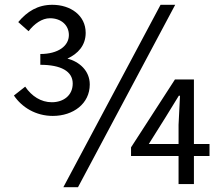

<svg xmlns="http://www.w3.org/2000/svg" viewBox="-20 -767 929 800"><path d="M99 -637C123 -668 155 -691 188 -691C235 -691 267 -662 267 -621C267 -576 223 -542 148 -542V-497C234 -497 283 -470 283 -419C283 -369 244 -341 196 -341C151 -341 112 -366 85 -406L38 -369C71 -320 129 -284 200 -284C285 -284 354 -335 354 -415C354 -473 310 -510 261 -523C305 -543 337 -578 337 -630C337 -703 274 -747 198 -747C137 -747 93 -719 56 -675ZM649 -747 244 13H305L710 -747ZM600 -167 669 -277 725 -368H730L724 -247V-167ZM853 -167H788V-436H709L526 -153V-117H724V0H788V-117H853Z"/></svg>

Font: Source Han Sans CN Regular
Style: Regular
Weight: 400
Designer: Ryoko NISHIZUKA (kana & ideographs); Paul D. Hunt (Latin, Greek & Cyrillic); Wenlong ZHANG (bopomofo); Sandoll Communica
Foundry: Adobe Systems Incorporated
Version: Version 1.004;PS 1.004;hotconv 1.0.82;makeotf.lib2.5.63406